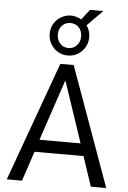

<svg xmlns="http://www.w3.org/2000/svg" viewBox="-66 -1084 755 1131"><g transform="rotate(5 312.0 -518.5)"><path d="M18 0 273 -705H352L606 0H515L448 -201L485 -176H139L175 -201L108 0ZM310 -608 183 -230 168 -249H455L439 -230L312 -608ZM312 -758Q279 -758 252.5 -774Q226 -790 210.5 -817Q195 -844 195 -876Q195 -910 210.5 -936Q226 -962 253 -978Q280 -994 312 -994Q329 -994 344 -989Q359 -984 373 -977L419 -1037H498L407 -945Q417 -931 423 -913.5Q429 -896 429 -876Q429 -844 413.5 -817Q398 -790 371.5 -774Q345 -758 312 -758ZM312 -802Q342 -802 361.5 -823.5Q381 -845 381 -876Q381 -909 361.5 -929.5Q342 -950 312 -950Q282 -950 262.5 -929.5Q243 -909 243 -877Q243 -845 262.5 -823.5Q282 -802 312 -802Z"/></g></svg>

Font: Nunito Sans 10pt Condensed Medium
Style: Regular
Weight: 500
Width: 3
Designer: Vernon Adams
Foundry: Vernon Adams
Version: Version 3.101;gftools[0.9.27]